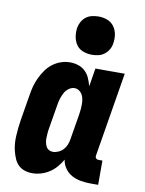

<svg xmlns="http://www.w3.org/2000/svg" viewBox="-86 -821 672 889"><g transform="rotate(10 250.0 -376.0)"><path d="M128 8Q109 8 92 2.5Q75 -3 62.5 -15Q50 -27 43 -43.5Q36 -60 31.5 -77Q27 -94 25.5 -112.5Q24 -131 25 -149.5Q26 -168 28 -187Q30 -206 33 -225L53 -345Q56 -366 61.5 -387Q67 -408 76.5 -428Q86 -448 99 -467Q112 -486 130.5 -500Q149 -514 170 -521Q191 -528 212 -528Q233 -528 252 -521.5Q271 -515 284.5 -501.5Q298 -488 305.5 -470.5Q313 -453 318 -434L332 -520H470L405 -126Q404 -122 404.5 -118Q405 -114 407.5 -111Q410 -108 413.5 -107Q417 -106 421 -106H438V8H402Q378 8 355.5 4Q333 0 313.5 -10.5Q294 -21 281 -39.5Q268 -58 265 -80Q255 -62 240.5 -45Q226 -28 207.5 -16Q189 -4 168.5 2Q148 8 128 8ZM204 -106Q217 -106 230.5 -112Q244 -118 253.5 -128.5Q263 -139 268 -152Q273 -165 275 -178L295 -298Q297 -310 298 -322.5Q299 -335 299 -346.5Q299 -358 297 -369.5Q295 -381 289.5 -391Q284 -401 274.5 -407.5Q265 -414 253 -414Q239 -414 226 -404.5Q213 -395 206 -381.5Q199 -368 194.5 -354Q190 -340 188 -326L168 -206Q166 -195 165.5 -184.5Q165 -174 164.5 -164Q164 -154 166 -144Q168 -134 172.5 -125Q177 -116 185.5 -111Q194 -106 204 -106ZM305 -580Q283 -580 263 -587.5Q243 -595 231.5 -611.5Q220 -628 216.5 -649Q213 -670 216 -692Q219 -707 226.5 -720.5Q234 -734 246.5 -743.5Q259 -753 274.5 -756.5Q290 -760 305 -760Q327 -760 346.5 -752.5Q366 -745 378 -728.5Q390 -712 393.5 -691Q397 -670 393 -648Q391 -633 383 -619.5Q375 -606 362.5 -596.5Q350 -587 335 -583.5Q320 -580 305 -580Z"/></g></svg>

Font: Iosevka Curly Slab Heavy
Style: Italic
Weight: 900
Italic angle: -9°
Monospace: yes
Designer: Belleve Invis
Foundry: Belleve Invis
Version: Version 22.1.2; ttfautohint (v1.8.4)